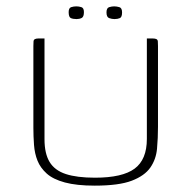

<svg xmlns="http://www.w3.org/2000/svg" viewBox="-20 -581 602 604"><path d="M477 -182Q477 -147 474 -113.5Q471 -80 453 -54Q435 -28 394.5 -12.5Q354 3 278 3Q221 3 184 -7Q147 -17 127 -35Q107 -53 98 -75.5Q89 -98 87 -125Q85 -152 85 -179V-436Q85 -446 85.5 -451Q86 -456 90 -458Q94 -460 101 -460H120V-143Q120 -98 136 -71.5Q152 -45 187 -33.5Q222 -22 279 -22Q365 -22 403.5 -50.5Q442 -79 442 -144V-460H460Q468 -460 472 -458Q476 -456 476.5 -451Q477 -446 477 -436ZM340 -521Q332 -521 323.5 -524Q315 -527 315 -542Q315 -556 323.5 -558.5Q332 -561 339 -561Q347 -561 355.5 -558.5Q364 -556 364 -542Q364 -527 357 -524Q350 -521 340 -521ZM221 -521Q210 -521 203 -524Q196 -527 196 -543Q196 -556 204 -558.5Q212 -561 220 -561Q228 -561 236 -558.5Q244 -556 244 -543Q244 -528 237 -524.5Q230 -521 221 -521Z"/></svg>

Font: Genos ExtraLight
Style: Regular
Weight: 250
Designer: Robert E. Leuschke
Foundry: Robert E. Leuschke
Version: Version 1.010